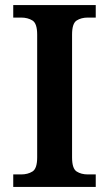

<svg xmlns="http://www.w3.org/2000/svg" viewBox="-20 -734 428 754"><path d="M32 0V-49H63Q89 -49 107.5 -60.5Q126 -72 126 -116V-598Q126 -642 107.5 -653.5Q89 -665 63 -665H32V-714H356V-665H325Q299 -665 281 -653.5Q263 -642 263 -598V-116Q263 -72 281 -60.5Q299 -49 325 -49H356V0Z"/></svg>

Font: Noto Serif Toto SemiBold
Style: Regular
Weight: 600
Designer: Monotype Design Team
Foundry: Monotype Imaging Inc.
Version: Version 2.001; ttfautohint (v1.8.4.7-5d5b)